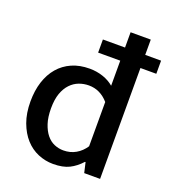

<svg xmlns="http://www.w3.org/2000/svg" viewBox="-132 -811 825 921"><g transform="rotate(20 280.5 -350.5)"><path d="M377 -711H480V-633H561V-566H480V0H399L387 -52H384Q357 -22 325 -6Q293 10 243 10Q203 10 166 -5.5Q129 -21 101 -52Q73 -83 56 -129Q39 -175 39 -235Q39 -291 53.5 -336Q68 -381 95.5 -413Q123 -445 162.5 -462.5Q202 -480 253 -480Q289 -480 321.5 -469Q354 -458 377 -438V-566H264V-633H377ZM377 -355Q335 -403 277 -403Q251 -403 227 -394Q203 -385 184 -365Q165 -345 154 -314Q143 -283 143 -238Q143 -193 153.5 -161Q164 -129 181 -108Q198 -87 220.5 -77.5Q243 -68 267 -68Q302 -68 330 -84Q358 -100 377 -129Z"/></g></svg>

Font: Ek Mukta Medium
Style: Regular
Weight: 500
Designer: Girish Dalvi and Yashodeep Gholap
Foundry: Ek Type
Version: Version 2.538;PS 1.002;hotconv 16.6.51;makeotf.lib2.5.65220;